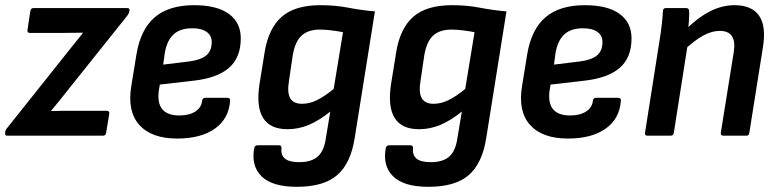

<svg xmlns="http://www.w3.org/2000/svg" viewBox="-29 -523 2996 740"><path d="M-1 0Q-11 0 -9 -10V-14Q-8 -22 -2 -29L225 -314Q241 -335 258 -355.5Q275 -376 290 -395V-397Q268 -397 245.5 -396.5Q223 -396 201 -396H87Q75 -396 77 -408L88 -481Q90 -492 101 -492H461Q472 -492 470 -482L469 -478Q468 -470 458 -458L243 -189Q225 -166 206.5 -143Q188 -120 168 -96V-95Q194 -96 215.5 -96Q237 -96 261 -96H382Q394 -96 392 -84L380 -11Q378 0 368 0Z M654 11Q555 11 508 -41.5Q461 -94 477 -191L497 -314Q513 -410 567.5 -456.5Q622 -503 719 -503Q807 -503 853 -469.5Q899 -436 899 -375Q899 -301 853.5 -261.5Q808 -222 717 -212L587 -197L583 -173Q577 -125 597 -101.5Q617 -78 662 -78Q700 -78 723.5 -93Q747 -108 750 -134Q751 -146 762 -146H847Q859 -146 858 -135Q853 -65 799 -27Q745 11 654 11ZM600 -274 699 -286Q745 -292 766 -309.5Q787 -327 787 -361Q787 -386 767.5 -400Q748 -414 712 -414Q665 -414 639.5 -390Q614 -366 606 -318Z M1206 -503Q1264 -503 1312.5 -493.5Q1361 -484 1416 -479L1338 9Q1323 106 1271 151.5Q1219 197 1115 197Q1020 197 979 156.5Q938 116 951 47Q954 37 963 37H1046Q1056 37 1056 48Q1053 75 1069.5 88.5Q1086 102 1124 102Q1171 102 1195.5 80.5Q1220 59 1227 9L1244 -93Q1202 -59 1162 -42Q1122 -25 1079 -25Q1012 -25 985 -68.5Q958 -112 971 -198L991 -322Q1006 -414 1057 -458.5Q1108 -503 1206 -503ZM1135 -123Q1164 -123 1192.5 -137Q1221 -151 1257 -180L1293 -399Q1272 -403 1248 -406Q1224 -409 1204 -409Q1159 -409 1133.5 -386Q1108 -363 1099 -308L1085 -213Q1077 -166 1089.5 -144.5Q1102 -123 1135 -123Z M1713 -503Q1771 -503 1819.5 -493.5Q1868 -484 1923 -479L1845 9Q1830 106 1778 151.5Q1726 197 1622 197Q1527 197 1486 156.5Q1445 116 1458 47Q1461 37 1470 37H1553Q1563 37 1563 48Q1560 75 1576.5 88.5Q1593 102 1631 102Q1678 102 1702.5 80.5Q1727 59 1734 9L1751 -93Q1709 -59 1669 -42Q1629 -25 1586 -25Q1519 -25 1492 -68.5Q1465 -112 1478 -198L1498 -322Q1513 -414 1564 -458.5Q1615 -503 1713 -503ZM1642 -123Q1671 -123 1699.5 -137Q1728 -151 1764 -180L1800 -399Q1779 -403 1755 -406Q1731 -409 1711 -409Q1666 -409 1640.5 -386Q1615 -363 1606 -308L1592 -213Q1584 -166 1596.5 -144.5Q1609 -123 1642 -123Z M2160 11Q2061 11 2014 -41.5Q1967 -94 1983 -191L2003 -314Q2019 -410 2073.5 -456.5Q2128 -503 2225 -503Q2313 -503 2359 -469.5Q2405 -436 2405 -375Q2405 -301 2359.5 -261.5Q2314 -222 2223 -212L2093 -197L2089 -173Q2083 -125 2103 -101.5Q2123 -78 2168 -78Q2206 -78 2229.5 -93Q2253 -108 2256 -134Q2257 -146 2268 -146H2353Q2365 -146 2364 -135Q2359 -65 2305 -27Q2251 11 2160 11ZM2106 -274 2205 -286Q2251 -292 2272 -309.5Q2293 -327 2293 -361Q2293 -386 2273.5 -400Q2254 -414 2218 -414Q2171 -414 2145.5 -390Q2120 -366 2112 -318Z M2759 0Q2748 0 2749 -11L2799 -322Q2812 -404 2745 -404Q2714 -404 2680.5 -385.5Q2647 -367 2603 -326L2608 -403Q2656 -452 2704 -477.5Q2752 -503 2802 -503Q2869 -503 2897 -462Q2925 -421 2911 -338L2859 -11Q2858 0 2848 0ZM2467 0Q2455 0 2457 -11L2513 -367Q2518 -397 2521.5 -427.5Q2525 -458 2526 -480Q2526 -492 2538 -492H2615Q2626 -492 2627 -481Q2628 -465 2626 -439.5Q2624 -414 2622 -394L2623 -361L2568 -11Q2566 0 2556 0Z"/></svg>

Font: Sofia Sans Semi Condensed
Style: Bold Italic
Weight: 700
Italic angle: -9°
Version: Version 4.100